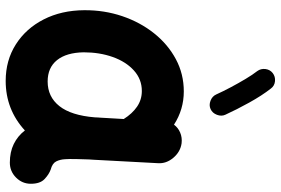

<svg xmlns="http://www.w3.org/2000/svg" viewBox="-177 -749 993 679"><g transform="rotate(90 319.5 -409.5)"><path d="M555.2 52.2Q517.6 52.2 489.3 38.3Q460.9 24.4 441.4 -1Q367.2 66.9 266.1 66.9Q193.4 66.9 137 31Q80.6 -4.9 48.6 -67.6Q16.6 -130.4 16.1 -210.9Q15.6 -281.7 37.1 -345.2Q58.6 -408.7 97.7 -457.8Q136.7 -506.8 189.2 -534.9Q241.7 -563 303.2 -563Q367.2 -563 420.9 -528.3Q431.6 -543 449.2 -550.3Q466.8 -557.6 486.8 -555.2Q517.1 -550.8 538.1 -525.9Q559.1 -501 557.1 -471.7L544.9 -243.2Q544.4 -235.8 543.9 -228.5Q543 -207.5 542.5 -181.9Q542 -156.2 543 -143.6Q543.9 -125.5 550.8 -111.8Q557.6 -98.1 579.6 -92.3Q597.2 -85.9 613.5 -70.3Q629.9 -54.7 629.9 -22Q629.9 8.3 607.9 30.3Q585.9 52.2 555.2 52.2ZM268.1 -81.5Q322.3 -81.5 355.2 -123Q388.2 -164.6 395 -248.5Q395 -254.9 395.5 -260.3Q395.5 -263.2 396 -266.1L400.9 -350.6Q381.8 -380.9 357.2 -397.7Q332.5 -414.6 301.8 -414.6Q260.3 -414.6 229.2 -386.5Q198.2 -358.4 181.6 -311.8Q165 -265.1 165 -209Q166 -147.9 192.6 -114.7Q219.2 -81.5 268.1 -81.5ZM238.3 -877.4Q251 -887.2 267.3 -885.5Q283.7 -883.8 293 -871.1Q317.9 -839.4 342.8 -794.4Q367.7 -749.5 385.7 -710Q392.1 -696.3 386 -680.2Q379.9 -664.1 365.7 -657.7Q352.1 -651.4 336.2 -657.5Q320.3 -663.6 314 -677.7Q303.2 -701.7 288.6 -729.2Q273.9 -756.8 259 -781.7Q244.1 -806.6 231.4 -822.8Q222.2 -835.4 224.1 -851.6Q226.1 -867.7 238.3 -877.4Z"/></g></svg>

Font: Mikhak ExtraBold
Style: Regular
Weight: 800
Designer: Amin Abedi
Version: Version 3.3